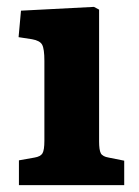

<svg xmlns="http://www.w3.org/2000/svg" viewBox="-20 -538 405 558"><path d="M35 0V-72L80 -80Q98 -83 103.5 -92.5Q109 -102 109 -129V-361Q109 -396 102.5 -408Q96 -420 73 -424L34 -430L41 -507L253 -518L268 -510V-127Q268 -102 273 -92.5Q278 -83 296 -80L341 -71V0Z"/></svg>

Font: Literata
Style: Bold
Weight: 700
Designer: Latin by Veronika Burian and Jose Scaglione. Greek by Irene Vlachou. Cyrillic by Vera Evstafieva.
Foundry: TypeTogether
Version: Version 3.103; ttfautohint (v1.8.4.7-5d5b);gftools[0.9.29]